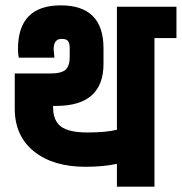

<svg xmlns="http://www.w3.org/2000/svg" viewBox="-20 -696 678 716"><path d="M416 -671H638V-554H556V0H416V-85Q365 -74 299 -74Q178 -74 106.5 -131.5Q35 -189 35 -291V-422H168Q209 -422 224.5 -436Q240 -450 240 -483V-515Q240 -534 234 -542.5Q228 -551 210 -551Q180 -551 180 -512L183 -481H50Q47 -495 47 -513Q47 -676 206.5 -676Q366 -676 366 -516V-458Q366 -301 189 -301H178V-296Q178 -246 207.5 -224Q237 -202 306 -202Q375 -202 416 -212Z"/></svg>

Font: Khand
Style: Bold
Weight: 700
Designer: Devanagari: Sanchit Sawaria, Jyotish Sonowal; Latin: Satya Rajpurohit
Foundry: Indian Type Foundry
Version: Version 1.101;PS 1.0;hotconv 1.0.78;makeotf.lib2.5.61930; tt